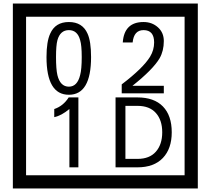

<svg xmlns="http://www.w3.org/2000/svg" viewBox="-20 -980 1195 1090"><path d="M1103 90H53V-960H1103ZM1028 15V-885H128V15ZM497 -656Q497 -442 371 -442Q244 -442 244 -656Q244 -744 265 -789Q294 -855 371 -855Q448 -855 477 -789Q497 -745 497 -656ZM444 -656Q444 -723 435 -752Q420 -809 371 -809Q322 -809 306 -752Q298 -723 298 -656Q298 -587 306 -553Q322 -488 371 -488Q419 -488 435 -554Q444 -587 444 -656ZM910 -450H671V-501Q792 -593 832 -658Q855 -696 855 -739Q855 -809 795 -809Q740 -809 733 -739H677Q685 -855 795 -855Q843 -855 876.5 -825Q910 -795 910 -747Q910 -691 886 -649Q848 -585 732 -493H910ZM425 -30H374V-361Q328 -323 288 -315V-361Q339 -378 370 -427H425ZM955 -229Q955 -136 904.5 -83Q854 -30 760 -30H636V-427H760Q855 -427 905 -375.5Q955 -324 955 -229ZM901 -229Q901 -298 865 -338.5Q829 -379 761 -379H692V-78H761Q829 -78 865 -119Q901 -160 901 -229Z"/></svg>

Font: Unicode BMP Fallback SIL
Style: Regular
Weight: 400
Foundry: NRSI, SIL International
Version: Version 5.1 Based on Unicode 5.1